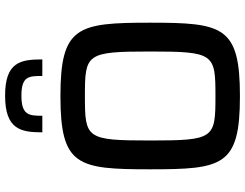

<svg xmlns="http://www.w3.org/2000/svg" viewBox="-124 -829 961 753"><g transform="rotate(-90 356.5 -452.5)"><path d="M358 -913C226 -913 214 -852 214 -767H279C279 -819 281 -849 358 -849C435 -849 435 -819 435 -767H500C500 -852 490 -913 358 -913ZM356 8C630 8 644 -59 644 -344C644 -629 630 -696 356 -696C82 -696 69 -629 69 -344C69 -59 82 8 356 8ZM356 -88C190 -88 182 -93 182 -344C182 -595 190 -600 356 -600C522 -600 531 -595 531 -344C531 -93 522 -88 356 -88Z"/></g></svg>

Font: Saira UNSAM Medium
Style: Regular
Weight: 500
Designer: Hector Gatti with collaboration of the Omnibus-Type team
Foundry: Omnibus-Type
Version: Version 0.072;PS 000.072;hotconv 1.0.88;makeotf.lib2.5.64775